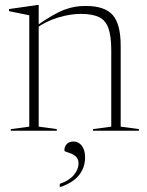

<svg xmlns="http://www.w3.org/2000/svg" viewBox="-20 -527 594 774"><path d="M136 -423.5V-16.5L209 -6.5V0H23.5V-6.5L98 -16.5V-465.5Q90 -467 70.2 -471Q50.5 -475 16.5 -482V-490.5L132 -507H136ZM355 -6.5 428.5 -16.5V-324Q428.5 -381.5 417 -413.5Q405.5 -445.5 378.8 -458.2Q352 -471 306 -471Q262.5 -471 214.8 -456.5Q167 -442 129.5 -415.5L126.5 -422.5Q162 -447.5 189.8 -463.5Q217.5 -479.5 240.2 -488Q263 -496.5 283.5 -499.8Q304 -503 325.5 -503Q402.5 -503 434.5 -466.2Q466.5 -429.5 466.5 -342.5V-16.5L540 -6.5V0H355ZM221 214Q257.5 202 277 179.2Q296.5 156.5 296.5 132Q296.5 115.5 287.8 106.2Q279 97 267.8 92.5Q256.5 88 248 85.5Q239.5 83 239.5 79Q239.5 64 249 53.8Q258.5 43.5 276.5 43.5Q297 43.5 310 60.8Q323 78 323 107.5Q323 136 311.2 159.5Q299.5 183 276.8 200Q254 217 221 227.5Z"/></svg>

Font: Newsreader 60pt ExtraLight
Style: Regular
Weight: 250
Designer: Hugues Gentile
Foundry: Production Type
Version: Version 1.003